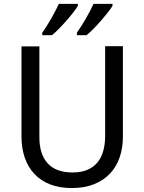

<svg xmlns="http://www.w3.org/2000/svg" viewBox="-20 -951 738 981"><path d="M607.9 -714.8V-252Q607.9 -196.3 591.8 -148.4Q575.7 -100.6 543.2 -65.4Q510.7 -30.3 461.7 -10.3Q412.6 9.8 346.2 9.8Q283.7 9.8 235.8 -9Q188 -27.8 155.5 -62.5Q123 -97.2 106.4 -145.8Q89.8 -194.3 89.8 -253.9V-713.9H181.2V-249Q181.2 -163.6 223.4 -116.7Q265.6 -69.8 351.1 -69.8Q394.5 -69.8 425.8 -83Q457 -96.2 477.1 -120.1Q497.1 -144 506.8 -177.2Q516.6 -210.4 517.1 -250V-714.8ZM195.8 -784.2Q206.5 -798.3 218 -816.9Q229.5 -835.4 241 -855.2Q252.4 -875 262.7 -894.8Q272.9 -914.6 280.8 -931.2H377.9V-920.9Q370.1 -907.7 354.7 -887.9Q339.4 -868.2 320.6 -846.7Q301.8 -825.2 282 -804.9Q262.2 -784.7 245.1 -771H195.8ZM373 -784.2Q383.3 -798.3 395 -816.9Q406.7 -835.4 418.2 -855.2Q429.7 -875 439.9 -894.8Q450.2 -914.6 458 -931.2H554.7V-920.9Q546.9 -907.7 531.5 -887.9Q516.1 -868.2 497.3 -846.7Q478.5 -825.2 458.7 -804.9Q439 -784.7 421.9 -771H373Z"/></svg>

Font: Droid Sans
Style: Regular
Weight: 400
Foundry: Ascender Corporation
Version: Version 1.00 build 114